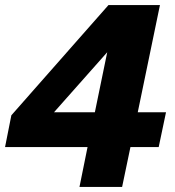

<svg xmlns="http://www.w3.org/2000/svg" viewBox="-21 -741 694 761"><path d="M326 -158H-1L24 -284L409 -721H613L525 -296H637L608 -158H496L463 0H294ZM355 -296 404 -534 193 -296Z"/></svg>

Font: Mona Sans ExtraBold
Style: Italic
Weight: 800
Italic angle: -11.7°
Designer: Deni Anggara
Foundry: GitHub
Version: Version 2.000